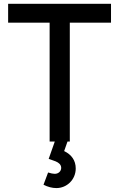

<svg xmlns="http://www.w3.org/2000/svg" viewBox="-20 -740 644 1004"><path d="M266.5 0 234.5 91C236 91.5 237 92 238.5 92C252 96.5 263 100.5 271.5 104C288 111 300 121.5 300 138C300 154.5 286.5 169 266 169C257.5 169 246 166.5 231.5 162L207.5 226C230 237.5 252.5 243.5 275 243.5C329.5 243.5 376 199.5 376 141C376 99 354 68.5 315.5 50L333 0H345V-621.5H560.5V-720H22.5V-621.5H239.5V0Z"/></svg>

Font: Vela Sans SemBd
Style: Regular
Weight: 600
Designer: Principal design: Mikhail Sharanda - project Manrope.
Design modification: Ravid Balaliev
Foundry: Mikhail Sharanda
Version: Version 1.001